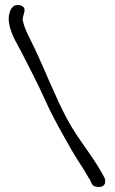

<svg xmlns="http://www.w3.org/2000/svg" viewBox="-20 -700 461 771"><path d="M363 49C386 55 406 47 402 23V19C362 -63 294 -138 250 -221C203 -308 161 -418 117 -510C100 -547 81 -577 73 -612C70 -620 71 -627 73 -634L77 -650C85 -675 61 -684 39 -678C35 -677 24 -664 24 -664L19 -650C13 -633 14 -617 18 -599C21 -583 28 -565 37 -545L67 -489C97 -431 131 -365 160 -301C191 -231 232 -160 266 -100C291 -56 318 -20 337 16H338C343 25 346 31 346 33C348 37 350 45 363 49Z"/></svg>

Font: Stray Cat
Style: BdCn
Weight: 700
Version: Version 1.0